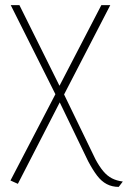

<svg xmlns="http://www.w3.org/2000/svg" viewBox="-20 -520 505 752"><path d="M354 104 231 -150 412 -500H377L213 -184L56 -500H22L197 -151L21 187L50 200L214 -119L325 111Q343 145 360 167.5Q377 190 398 201Q419 212 445 212L461 191Q437 188 418.5 178.5Q400 169 384.5 150.5Q369 132 354 104Z"/></svg>

Font: Advent Pro ExtraLight
Style: Regular
Weight: 250
Version: Version 3.000